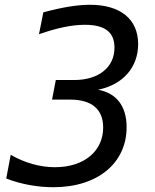

<svg xmlns="http://www.w3.org/2000/svg" viewBox="-20 -762 642 796"><path d="M201.2 14.2C386.7 14.2 504.9 -87.4 504.9 -234.4C504.9 -325.7 459.5 -376.5 386.7 -390.1C489.7 -410.6 552.7 -482.9 552.7 -579.1C552.7 -683.6 478 -742.2 353 -742.2C301.8 -742.2 239.7 -732.4 159.7 -710.9L141.6 -620.1C215.3 -646 277.8 -659.2 332 -659.2C414.6 -659.2 454.6 -628.9 454.6 -564.5C454.6 -482.9 389.6 -430.2 286.6 -430.2H211.4L195.8 -349.1H270.5C360.4 -349.1 407.7 -309.1 407.7 -233.4C407.7 -135.7 329.1 -68.8 208 -68.8C146 -68.8 83.5 -86.4 24.4 -120.1L5.9 -22C68.8 2.9 139.6 14.2 201.2 14.2Z"/></svg>

Font: Hack
Style: Oblique
Weight: 400
Italic angle: -12°
Monospace: yes
Designer: Christopher Simpkins
Foundry: Christopher Simpkins
Version: Version 2.010